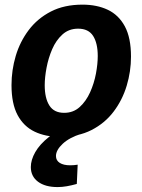

<svg xmlns="http://www.w3.org/2000/svg" viewBox="-20 -566 601 811"><path d="M328.5 -546.4Q389.4 -546.4 435.4 -524.6Q481.4 -502.8 507.4 -454.6Q533.3 -406.4 533.3 -326.9Q533.3 -264.1 515.1 -203.8Q496.9 -143.4 459.9 -94.5Q423 -45.6 366.5 -16.7Q310 12.1 232.6 12.1Q172.4 12.1 126.2 -9.9Q80.1 -31.9 54.3 -79.9Q28.6 -127.9 28.6 -206.4Q28.6 -269.4 46.4 -329.6Q64.3 -389.9 101.2 -438.9Q138.2 -488 194.7 -517.2Q251.2 -546.4 328.5 -546.4ZM309.9 -444.9Q270.9 -444.9 243.8 -420.4Q216.7 -395.9 200.5 -358.4Q184.3 -320.8 176.6 -279.8Q168.9 -238.8 168.9 -206Q168.9 -151.5 188.5 -120.5Q208 -89.4 251 -89.4Q289.6 -89.4 316.6 -113.9Q343.5 -138.3 360.6 -176.2Q377.6 -214.1 385.3 -255.2Q392.9 -296.2 392.9 -329.3Q392.9 -383.4 373.4 -414.1Q353.8 -444.9 309.9 -444.9ZM223.3 224.2Q170.8 224.2 140.5 201.5Q110.2 178.8 110.2 139.6Q110.2 109.6 129 76.5Q147.9 43.4 186 13.2Q224 -17.1 281.9 -37.8L323 -0.6Q273.4 14.8 244.9 41.3Q216.4 67.9 216.4 93Q216.4 111.9 232.5 122.1Q248.6 132.2 276.3 132.2Q283.6 132.2 291.9 131.6Q300.2 130.9 308.1 129.6L304.4 211Q282.5 217.1 262.1 220.7Q241.8 224.2 223.3 224.2Z"/></svg>

Font: Bitter Thin
Style: Italic
Weight: 100
Italic angle: -9°
Designer: Sol Matas, and Bitter project Authors
Foundry: Sol Matas
Version: Version 2.002